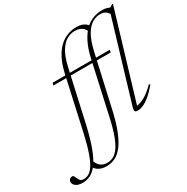

<svg xmlns="http://www.w3.org/2000/svg" viewBox="-386 -901 1301 1337"><g transform="rotate(-30 264.5 -233.0)"><path d="M60 -435 64 -454.5H524L520 -435ZM4 187.5 32.5 152.5Q43.5 186 64 202.5Q84.5 219 117 219Q141 219 163.8 208Q186.5 197 207.5 169.2Q228.5 141.5 248 90.5Q267.5 39.5 285.5 -40L379.5 -464Q396 -538 421 -587.2Q446 -636.5 477 -666Q508 -695.5 543.8 -708Q579.5 -720.5 617 -720.5Q626 -720.5 634.8 -719.2Q643.5 -718 652 -715.8Q660.5 -713.5 669 -709.8Q677.5 -706 686.5 -700H661L695.5 -720.5H703L493.5 -22Q518 -24 554.2 -42.8Q590.5 -61.5 640 -110.5L647.5 -103Q611 -60 581 -35.2Q551 -10.5 526.8 -0.2Q502.5 10 483 10Q463.5 10 459.8 1.2Q456 -7.5 462.5 -29.5L653.5 -667Q646 -681.5 629.8 -692.2Q613.5 -703 589 -703Q557 -703 526 -685.5Q495 -668 468.2 -623.2Q441.5 -578.5 423 -497.5L329.5 -82Q308.5 11 283.5 72.8Q258.5 134.5 230 170.8Q201.5 207 169.5 222.2Q137.5 237.5 102.5 237.5Q78.5 237.5 59.8 231.8Q41 226 27.2 214.8Q13.5 203.5 4 187.5ZM119.5 -82Q96.5 18 71.8 83.5Q47 149 20 186.2Q-7 223.5 -37 238.8Q-67 254 -100.5 254Q-137.5 254 -155.8 239.5Q-174 225 -174 207.5Q-174 195 -165 186.5Q-156 178 -143.5 178Q-136 178 -131 186.2Q-126 194.5 -120 209.5Q-114 224 -104.8 229.8Q-95.5 235.5 -82.5 235.5Q-60.5 235.5 -40.2 223.8Q-20 212 -0.8 181.8Q18.5 151.5 37.2 97.8Q56 44 75 -40L169 -464Q184.5 -533 209 -580Q233.5 -627 264.2 -655Q295 -683 329.8 -695.5Q364.5 -708 400 -708Q422.5 -708 439.5 -703Q456.5 -698 469.5 -688.5Q482.5 -679 491.5 -666L462 -637Q454.5 -654.5 443.5 -666.2Q432.5 -678 416 -684Q399.5 -690 375 -690Q345 -690 314 -673.2Q283 -656.5 256.5 -614.8Q230 -573 212.5 -497.5Z"/></g></svg>

Font: Newsreader 36pt ExtraLight
Style: Italic
Weight: 250
Italic angle: -17°
Designer: Hugues Gentile
Foundry: Production Type
Version: Version 1.003